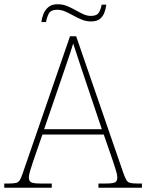

<svg xmlns="http://www.w3.org/2000/svg" viewBox="-24 -885 689 905"><path d="M-4 0V-20H18Q41 -20 52 -23Q63 -26 69.5 -36Q76 -46 83 -68L306 -714H335L558 -68Q566 -46 572 -36Q578 -26 589 -23Q600 -20 623 -20H645V0H440V-20H474Q512 -20 520.5 -27Q529 -34 529 -48Q529 -60 523 -80Q517 -100 510.5 -119Q504 -138 501 -147L465 -251H176L140 -147Q137 -138 130.5 -119Q124 -100 118 -80Q112 -60 112 -48Q112 -34 121 -27Q130 -20 167 -20H220V0ZM184 -276H456L379 -505Q370 -532 359 -564.5Q348 -597 338 -628Q328 -659 321 -680Q317 -665 306.5 -634Q296 -603 285 -570.5Q274 -538 266 -515ZM405 -784Q382 -784 361.5 -792.5Q341 -801 322 -811.5Q303 -822 284 -830.5Q265 -839 245 -839Q215 -839 205.5 -820Q196 -801 193 -781H171Q173 -799 180.5 -818.5Q188 -838 204 -851.5Q220 -865 247 -865Q272 -865 292.5 -856.5Q313 -848 331.5 -837.5Q350 -827 368 -818.5Q386 -810 405 -810Q433 -810 442.5 -826.5Q452 -843 455 -863H477Q475 -844 468 -825.5Q461 -807 446.5 -795.5Q432 -784 405 -784Z"/></svg>

Font: Noto Serif Bengali Thin
Style: Regular
Weight: 250
Version: Version 2.003